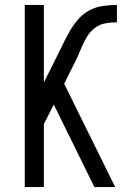

<svg xmlns="http://www.w3.org/2000/svg" viewBox="-20 -755 540 775"><path d="M361 0 197 -333 157 -254V0H80V-735H157V-422L205 -518Q219 -545 231.5 -571.5Q244 -598 258.5 -624Q273 -650 292 -673Q311 -696 337 -711Q363 -726 392.5 -730.5Q422 -735 452 -735V-665Q429 -665 406 -661Q383 -657 364.5 -643.5Q346 -630 333.5 -610.5Q321 -591 312 -570Q303 -549 294 -528Q285 -507 274 -487L239 -417L445 0Z"/></svg>

Font: Iosevka www.saffi
Style: Regular
Weight: 400
Monospace: yes
Designer: Belleve Invis
Foundry: Belleve Invis
Version: Version 22.0.2; ttfautohint (v1.8.3)